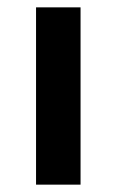

<svg xmlns="http://www.w3.org/2000/svg" viewBox="-20 -502 317 522"><path d="M78 0V-482H199V0Z"/></svg>

Font: Murecho ExtraBold
Style: Regular
Weight: 800
Designer: Neil Summerour
Foundry: Positype
Version: Version 1.010; ttfautohint (v1.8.3)